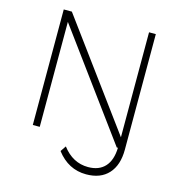

<svg xmlns="http://www.w3.org/2000/svg" viewBox="-127 -811 1051 1122"><g transform="rotate(15 398.5 -250.5)"><path d="M636 -699H677V0Q677 94 629.5 146Q582 198 495 198Q387 198 316 105L339 71Q402 154 495 154Q561 154 597 114.5Q633 75 635 0H628L162 -635V0H120V-699H169L636 -64Z"/></g></svg>

Font: Montserrat Ultra Light
Style: Regular
Weight: 200
Designer: Julieta Ulanovsky
Foundry: Julieta Ulanovsky
Version: Version 3.100;PS 003.100;hotconv 1.0.88;makeotf.lib2.5.64775